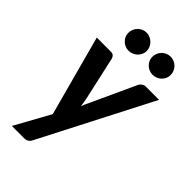

<svg xmlns="http://www.w3.org/2000/svg" viewBox="-254 -768 1006 1006"><g transform="rotate(45 248.5 -265.5)"><path d="M179.7 131.8Q167.5 157.2 140.6 157.2H48.3L156.2 -38.1L35.6 -484.9H139.6Q153.3 -484.9 160.2 -478.3Q167 -471.7 169.4 -461.9L222.7 -222.7Q225.1 -210 227.3 -197.5Q229.5 -185.1 231 -172.4Q236.3 -185.1 241.9 -198Q247.6 -210.9 253.9 -223.6L363.8 -462.4Q368.7 -472.2 378.2 -478.5Q387.7 -484.9 397.5 -484.9H497.1ZM448.2 -619.6Q448.2 -606 442.9 -594Q437.5 -582 428.2 -573Q418.9 -564 406.5 -558.8Q394 -553.7 379.9 -553.7Q366.2 -553.7 354 -558.8Q341.8 -564 332.5 -573Q323.2 -582 317.9 -594Q312.5 -606 312.5 -619.6Q312.5 -633.8 317.9 -646.2Q323.2 -658.7 332.5 -668Q341.8 -677.2 354 -682.6Q366.2 -688 379.9 -688Q394 -688 406.5 -682.6Q418.9 -677.2 428.2 -668Q437.5 -658.7 442.9 -646.2Q448.2 -633.8 448.2 -619.6ZM270.5 -619.6Q270.5 -606 264.9 -594Q259.3 -582 249.8 -573Q240.2 -564 227.8 -558.8Q215.3 -553.7 201.2 -553.7Q188 -553.7 176 -558.8Q164.1 -564 154.8 -573Q145.5 -582 140.1 -594Q134.8 -606 134.8 -619.6Q134.8 -633.8 140.1 -646.2Q145.5 -658.7 154.8 -668Q164.1 -677.2 176 -682.6Q188 -688 201.2 -688Q215.3 -688 227.8 -682.6Q240.2 -677.2 249.8 -668Q259.3 -658.7 264.9 -646.2Q270.5 -633.8 270.5 -619.6Z"/></g></svg>

Font: Carlito
Style: Bold Italic
Weight: 700
Italic angle: -7°
Designer: Lukasz Dziedzic
Foundry: tyPoland Lukasz Dziedzic
Version: Version 1.104